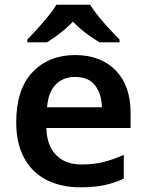

<svg xmlns="http://www.w3.org/2000/svg" viewBox="-20 -786 621 816"><path d="M299 -552Q408 -552 471.5 -487Q535 -422 535 -306V-242H177Q179 -168 218 -127.5Q257 -87 326 -87Q378 -87 420 -97.5Q462 -108 506 -128V-27Q466 -8 423 1Q380 10 320 10Q241 10 179.5 -20.5Q118 -51 83.5 -113Q49 -175 49 -267Q49 -406 118 -479Q187 -552 299 -552ZM299 -459Q248 -459 216.5 -426.5Q185 -394 180 -330H413Q412 -386 384.5 -422.5Q357 -459 299 -459ZM363 -766Q376 -744 398.5 -716.5Q421 -689 445 -663Q469 -637 488 -618V-606H403Q376 -622 346 -644.5Q316 -667 290 -694Q264 -667 235.5 -645Q207 -623 180 -606H96V-618Q115 -637 138.5 -663Q162 -689 184.5 -716.5Q207 -744 220 -766Z"/></svg>

Font: Noto Sans Sinhala UI SemiBold
Style: Regular
Weight: 600
Designer: Jelle Bosma - Monotype Design Team
Foundry: Monotype Imaging Inc.
Version: Version 2.006; ttfautohint (v1.8.4.7-5d5b)